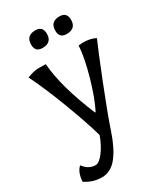

<svg xmlns="http://www.w3.org/2000/svg" viewBox="-230 -738 883 1032"><g transform="rotate(-30 212.0 -222.0)"><path d="M-17 178Q-13 120 16 95Q46 136 89 136Q112 136 141 97Q170 58 188 6Q162 -86 110.5 -221.5Q59 -357 12 -452Q52 -469 84.5 -469Q117 -469 128 -468Q138 -325 227 -111H231Q264 -174 295.5 -284Q327 -394 331 -467Q349 -469 358 -469Q405 -469 436 -452Q411 -396 347 -235.5Q283 -75 252 18Q221 111 181 160.5Q141 210 86 210Q31 210 -17 178ZM215 -607Q215 -552 157 -552Q112 -552 112 -598Q112 -654 170 -654Q215 -654 215 -607ZM365 -607Q365 -552 307 -552Q262 -552 262 -598Q262 -654 320 -654Q365 -654 365 -607Z"/></g></svg>

Font: Port Lligat Sans
Style: Regular
Weight: 400
Designer: Dario Muhafara, Eduardo Rodriguez Tunni
Foundry: Tipo
Version: Version 1.002